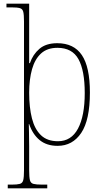

<svg xmlns="http://www.w3.org/2000/svg" viewBox="-20 -780 566 1040"><path d="M22 240V220H44Q73 220 87.5 216Q102 212 106 195.5Q110 179 110 143V-664Q110 -700 106 -716Q102 -732 87.5 -736Q73 -740 43 -740H15V-760H138V-561Q138 -530 138 -499.5Q138 -469 138 -438H142Q158 -485 193.5 -515.5Q229 -546 290 -546Q380 -546 423.5 -481.5Q467 -417 467 -279Q467 -130 420 -60Q373 10 292 10Q233 10 195 -21Q157 -52 138 -108H136Q136 -93 137 -64Q138 -35 138 13V143Q138 179 142 195.5Q146 212 161 216Q176 220 207 220H236V240ZM294 -15Q366 -15 402.5 -83.5Q439 -152 439 -276Q439 -398 405 -459.5Q371 -521 291 -521Q236 -521 202.5 -490.5Q169 -460 153.5 -405Q138 -350 138 -278Q138 -198 153 -139Q168 -80 202 -47.5Q236 -15 294 -15Z"/></svg>

Font: Noto Serif Ethiopic SemiCondensed Thin
Style: Regular
Weight: 100
Width: 4
Designer: Monotype Design Team
Foundry: Monotype Imaging Inc.
Version: Version 2.102; ttfautohint (v1.8.4.7-5d5b)